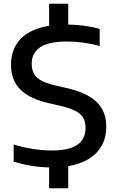

<svg xmlns="http://www.w3.org/2000/svg" viewBox="-20 -880 623 1020"><path d="M342.5 2.5V120H241V9.5Q193 8.5 144.5 0.5Q96 -7.5 52.5 -21.5V-112.5Q100.5 -97 154.5 -88.8Q208.5 -80.5 254 -80.5Q347.5 -80.5 391 -110.8Q434.5 -141 434.5 -201Q434.5 -234.5 420.8 -256.2Q407 -278 376 -293Q345 -308 291.5 -320L243.5 -331Q138.5 -354 88.5 -404Q38.5 -454 38.5 -536.5Q38.5 -620 89.5 -673.2Q140.5 -726.5 241 -743V-860H342.5V-749.5Q433 -748 509.5 -726.5V-635.5Q469.5 -647 424.8 -653.2Q380 -659.5 336.5 -659.5Q239 -659.5 193.8 -629.2Q148.5 -599 148.5 -542Q148.5 -509.5 160.8 -487.8Q173 -466 201.2 -451Q229.5 -436 278.5 -425L326 -414Q440.5 -389 492.5 -339.2Q544.5 -289.5 544.5 -207Q544.5 -122 492.2 -68Q440 -14 342.5 2.5Z"/></svg>

Font: Encode Sans Semi Expanded Medium
Style: Regular
Weight: 500
Width: 6
Designer: Multiple Designers
Foundry: Impallari Type
Version: Version 2.000